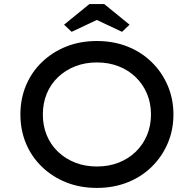

<svg xmlns="http://www.w3.org/2000/svg" viewBox="-20 -911 950 941"><path d="M455 10Q373 10 305 -17Q237 -44 186 -93Q135 -142 107.5 -207.5Q80 -273 80 -350Q80 -427 107.5 -492.5Q135 -558 186 -607Q237 -656 305 -683Q373 -710 455 -710Q536 -710 604.5 -683Q673 -656 723.5 -606.5Q774 -557 802 -491.5Q830 -426 830 -350Q830 -274 802 -208.5Q774 -143 723.5 -93.5Q673 -44 604.5 -17Q536 10 455 10ZM455 -95Q513 -95 561.5 -114Q610 -133 645.5 -167.5Q681 -202 700.5 -248.5Q720 -295 720 -350Q720 -405 700.5 -451.5Q681 -498 645.5 -532.5Q610 -567 561.5 -586Q513 -605 455 -605Q397 -605 348.5 -586Q300 -567 264 -532.5Q228 -498 209 -451.5Q190 -405 190 -350Q190 -295 209 -248.5Q228 -202 264 -167.5Q300 -133 348.5 -114Q397 -95 455 -95ZM331 -755 294 -790 418 -891H491L615 -790L578 -755L440 -820H469Z"/></svg>

Font: Lexend Exa
Style: Regular
Weight: 400
Designer: Bonnie Shaver-Troup, Thomas Jockin
Foundry: Lexend
Version: Version 1.007